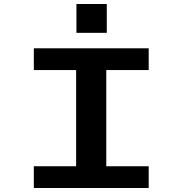

<svg xmlns="http://www.w3.org/2000/svg" viewBox="-20 -942 915 962"><path d="M149.5 0V-109H361.5V-591H149.5V-700H725V-591H512.5V-109H725V0ZM363 -922H515V-777.5H363Z"/></svg>

Font: Trispace SemiExpanded SemiBold
Style: Regular
Weight: 600
Width: 6
Designer: Tyler Finck
Foundry: Etcetera Type Company
Version: Version 1.210; ttfautohint (v1.8.3)